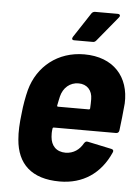

<svg xmlns="http://www.w3.org/2000/svg" viewBox="-52 -741 572 790"><g transform="rotate(5 234.5 -346.0)"><path d="M402 -700H309C303 -700 297 -697 294 -692L227 -590C222 -582 224 -576 233 -576H309C315 -576 319 -577 324 -583L408 -685C415 -693 412 -700 402 -700ZM239 -112C199 -112 178 -136 175 -172C174 -182 174 -193 176 -206C176 -209 178 -211 181 -211H438C445 -211 450 -215 451 -223C455 -254 460 -300 463 -335C468 -445 401 -522 280 -522C171 -522 88 -455 61 -355C54 -328 47 -290 44 -257C39 -217 37 -181 40 -149C48 -50 107 8 224 8C320 8 392 -41 431 -129C435 -137 433 -142 425 -144L326 -165C318 -167 314 -163 310 -157C295 -130 271 -113 239 -112ZM267 -401C302 -401 324 -377 324 -341C324 -329 324 -316 323 -303C323 -300 321 -298 318 -298H191C188 -298 186 -300 187 -303C190 -317 192 -329 195 -341C204 -377 231 -401 267 -401Z"/></g></svg>

Font: Barlow Semi Condensed
Style: Bold Italic
Weight: 700
Width: 4
Italic angle: -7°
Designer: Jeremy Tribby
Foundry: Tribby Type
Version: Version 1.422;hotconv 1.0.109;makeotfexe 2.5.65596